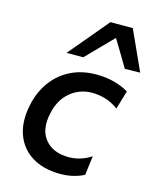

<svg xmlns="http://www.w3.org/2000/svg" viewBox="-117 -856 768 946"><g transform="rotate(15 267.0 -383.0)"><path d="M282 10.5Q195 10.5 136.8 -25.8Q78.5 -62 55.2 -127Q32 -192 50 -277.5Q64 -346.5 101.8 -398.8Q139.5 -451 197 -480Q254.5 -509 328 -509Q423 -509 494 -467L466 -372.5Q430.5 -398 397.2 -407.2Q364 -416.5 331 -416.5Q269 -416.5 221.2 -377.5Q173.5 -338.5 157.5 -266Q138.5 -179 179.5 -129.5Q220.5 -80 300.5 -80Q331.5 -80 360.2 -89.2Q389 -98.5 414.5 -115L402 -17.5Q382 -6 350.5 2.2Q319 10.5 282 10.5ZM455.5 -572Q435.5 -606 415 -640Q394.5 -674 374 -708Q341 -674 308.2 -640.8Q275.5 -607.5 243 -574H158Q201 -625 243 -675Q285 -725 327.5 -776H441.5Q464.5 -725.5 487.5 -674.8Q510.5 -624 533.5 -573.5Z"/></g></svg>

Font: Commissioner Medium
Style: Italic
Weight: 500
Italic angle: -12°
Designer: Kostas Bartsokas
Foundry: Kostas Bartsokas
Version: Version 1.000; ttfautohint (v1.8.3)